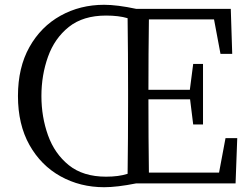

<svg xmlns="http://www.w3.org/2000/svg" viewBox="-20 -766 1052 802"><path d="M515 -337V-392Q515 -542 513 -690Q476 -701 423 -701Q327 -701 267.5 -653.5Q208 -606 180.5 -529Q153 -452 153 -365Q153 -278 180.5 -201Q208 -124 267.5 -76Q327 -28 423 -28Q476 -28 513 -40Q515 -187 515 -337ZM922 -189H971L964 0H549Q469 16 415 16Q315 16 233 -29.5Q151 -75 103 -160.5Q55 -246 55 -365Q55 -484 103 -569.5Q151 -655 233 -700.5Q315 -746 415 -746Q469 -746 549 -729H944L950 -541H901L874 -685H602Q600 -544 600 -391H773L787 -499H828V-246H787L774 -351H600Q600 -185 602 -45H895Z"/></svg>

Font: Han-Nom Khai
Style: Regular
Weight: 400
Version: Version 1.200;June 22, 2023;FontCreator 14.0.0.2814 64-bit